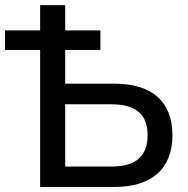

<svg xmlns="http://www.w3.org/2000/svg" viewBox="-22 -739 742 759"><path d="M430.7 0C576.2 0 659.7 -70.3 659.7 -205.1C659.7 -339.4 576.2 -408.2 430.7 -408.2H235.8V-541.5H375V-618.7H235.8V-718.8H136.7V-618.7H-2V-541.5H136.7V0ZM235.8 -326.7H418.9C514.6 -326.7 561.5 -287.6 561.5 -204.6C561.5 -121.6 514.6 -80.6 418.9 -80.6H235.8Z"/></svg>

Font: Winston
Style: Regular
Weight: 400
Designer: Vernon Adams, Kim Jin-seong, David Berlow, Cristiano Sobral
Foundry: The Winston Project Authors
Version: Version 3.004